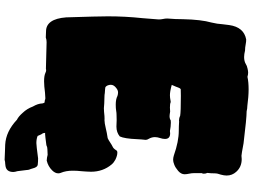

<svg xmlns="http://www.w3.org/2000/svg" viewBox="-150 -734 1076 815"><g transform="rotate(90 387.5 -326.0)"><path d="M404.3 21C401.9 19.5 399.4 19 396 19C389.6 19 381.8 19.5 372.6 20.5C354 22.9 337.9 24.4 324.7 24.4C308.6 24.4 296.9 22.5 288.6 18.6C284.7 16.6 280.8 15.6 277.3 15.6C274.9 15.6 272.9 16.1 271 16.6C271 16.6 158.7 13.7 158.7 13.7C151.9 13.7 145 14.6 138.7 17.1C129.4 16.6 120.6 16.1 112.8 16.1C77.6 16.1 57.6 -12.2 53.2 -69.3C50.3 -161.1 48.8 -220.2 48.8 -246.6C48.8 -295.4 51.3 -344.2 56.6 -393.6C56.6 -393.6 62 -461.9 62 -461.9C62 -468.3 61.5 -474.1 60.1 -480.5C58.6 -486.3 58.1 -492.7 58.1 -499C60.1 -521.5 61 -543.5 61 -565.4C62 -616.7 66.9 -657.2 75.2 -686.5C79.1 -702.1 81.5 -718.3 82.5 -734.4C82.5 -734.4 85.9 -761.7 85.9 -761.7C91.8 -803.2 112.3 -827.1 147 -833.5C153.3 -833.5 159.7 -833 167 -831.5C176.3 -829.6 185.5 -828.6 194.3 -828.6C204.1 -826.2 213.4 -824.7 221.7 -824.7C233.4 -824.7 243.7 -827.1 252.4 -832.5C255.9 -835 261.7 -837.4 271 -839.4C277.3 -840.8 282.7 -841.8 287.6 -841.8C293.5 -841.8 299.3 -840.8 305.7 -838.9C320.8 -842.3 338.9 -843.8 358.9 -843.8C379.9 -843.8 403.3 -841.8 429.2 -838.4C436.5 -838.4 443.8 -837.4 452.1 -835.4C471.2 -835.4 516.6 -831.1 587.9 -822.3C619.1 -816.4 636.7 -813.5 640.6 -813.5C640.6 -813.5 654.8 -814.5 654.8 -814.5C677.2 -814.5 695.3 -806.6 709 -791C719.2 -779.8 724.6 -766.1 724.6 -750.5C724.6 -742.7 723.1 -734.4 720.7 -725.6C717.3 -716.8 715.3 -708 715.3 -699.2C715.3 -689 714.8 -678.7 713.4 -668.5C715.8 -664.1 716.8 -659.2 716.8 -652.8C716.8 -649.4 715.8 -647 714.4 -645.5C714.4 -645.5 714.4 -612.3 714.4 -612.3C714.4 -605 715.3 -598.1 716.8 -591.3C718.3 -584 719.2 -577.6 719.2 -572.3C719.2 -562 714.4 -553.2 705.1 -544.9C695.3 -536.6 686.5 -531.2 678.7 -528.3C670.4 -524.9 663.6 -523.4 657.7 -523.4C651.9 -523.4 646 -524.4 639.6 -526.4C599.6 -540.5 564.5 -547.4 534.2 -547.4C521.5 -547.4 508.8 -547.9 495.6 -548.8C495.6 -548.8 491.2 -548.3 491.2 -548.3C484.9 -548.3 478 -549.8 471.2 -553.2C460 -555.2 431.6 -556.2 386.2 -556.2C386.2 -556.2 358.4 -555.7 358.4 -555.7C356.9 -555.2 355.5 -553.7 354 -551.3C352.5 -548.8 350.1 -543 347.2 -534.7C343.8 -526.4 341.3 -520.5 339.8 -517.6C358.9 -512.2 373.5 -509.8 383.8 -509.8C391.1 -509.8 397.9 -510.7 405.3 -512.2C407.7 -512.7 410.2 -513.2 412.6 -513.2C418 -510.7 425.8 -509.8 436 -509.8C440.9 -509.8 446.8 -510.3 453.1 -510.7C461.9 -509.3 468.3 -508.3 472.2 -508.3C479.5 -508.3 485.8 -509.8 490.7 -513.2C490.7 -513.2 500.5 -513.7 500.5 -513.7C511.7 -513.7 523.4 -512.2 535.6 -509.8C535.6 -509.8 545.4 -510.7 545.4 -510.7C561.5 -510.7 569.3 -503.4 569.3 -488.8C569.3 -482.4 567.9 -475.1 565.4 -467.8C563 -460.4 561.5 -453.1 561.5 -446.3C561.5 -437 564 -428.2 568.8 -419.9C571.8 -415.5 573.2 -411.1 573.2 -406.7C571.8 -394.5 570.8 -382.8 570.3 -370.6C568.8 -334.5 564.9 -310.1 558.6 -296.9C547.4 -287.6 533.2 -282.7 517.1 -282.7C506.8 -282.7 497.6 -283.2 489.3 -283.7C480 -283.2 472.7 -283.2 467.3 -283.2C461.4 -283.2 455.6 -282.7 450.2 -281.7C442.9 -280.3 433.6 -279.8 423.3 -279.8C408.2 -279.8 396 -282.2 386.7 -287.1C381.8 -288.6 377 -289.6 372.1 -289.6C365.7 -289.6 359.4 -287.1 353.5 -282.2C344.2 -275.4 339.4 -267.6 339.4 -258.8C339.4 -254.9 340.3 -250.5 341.8 -246.1C344.7 -239.7 348.1 -235.8 351.6 -235.4C355 -234.9 357.9 -234.4 360.4 -234.4C364.7 -234.4 369.6 -233.9 374.5 -233.4C379.4 -232.4 384.8 -231.9 390.6 -231.9C401.4 -231.9 410.6 -231.4 418.9 -231C426.8 -230 433.1 -229.5 438.5 -229.5C447.8 -229.5 459 -230.5 471.7 -231.9C471.7 -231.9 485.8 -232.4 485.8 -232.4C485.8 -232.4 488.3 -231.9 488.3 -231.9C498.5 -232.4 509.8 -233.9 522.9 -237.3C536.1 -240.7 550.3 -243.2 565.9 -245.6C571.3 -248 577.6 -251.5 584 -255.9C590.3 -260.3 596.2 -263.7 602.1 -266.6C607.9 -269 612.8 -274.4 617.2 -281.7C619.1 -285.2 622.6 -286.6 627.4 -286.6C636.2 -286.6 646 -283.7 657.2 -278.3C665.5 -273.9 672.4 -268.6 677.7 -262.2C698.2 -237.8 708.5 -208.5 708.5 -174.8C708 -161.1 707.5 -147.5 706.1 -133.3C704.6 -121.1 704.1 -108.9 704.1 -96.7C704.1 -78.1 707 -61 713.4 -45.9C714.8 -42.5 715.3 -39.1 715.3 -35.6C715.3 -26.9 710.9 -18.1 702.6 -9.8C691.4 1.5 677.7 9.3 661.1 13.2C652.8 12.7 645 11.7 636.7 9.3C627.4 9.8 619.6 10.3 613.3 10.3C606.9 10.3 601.1 11.7 595.7 14.6C582.5 16.1 571.8 17.6 564.5 18.6C556.6 19.5 551.8 20 549.8 20C549.8 20 543.5 20 543.5 20C543.9 22.9 544.4 25.9 544.9 28.8C547.9 32.2 551.8 39.6 556.6 51.8C564.9 55.2 574.7 57.1 586.9 57.1C593.8 57.1 615.2 54.7 651.9 49.8C661.1 49.8 669.9 50.3 678.7 51.3C686 52.2 690.9 59.1 694.3 72.3C694.3 72.3 696.8 80.6 696.8 80.6C700.2 87.9 701.7 95.2 701.7 102.5C701.7 102.5 706.1 137.7 706.1 137.7C708.5 145 709.5 150.9 709.5 155.3C709.5 175.3 700.2 186.5 682.1 188.5C678.7 189 675.8 189 673.3 189.5C670.9 189.9 668.9 189.9 667 189.9C663.6 190.4 660.6 190.9 657.7 191.9C638.7 190.9 626.5 190.4 621.1 190.4C615.7 190.4 606.4 189.9 593.8 189.5C556.2 187.5 521 170.9 487.8 139.6C478.5 135.3 468.8 127 458 114.7C446.8 103 438 88.9 431.6 71.8C423.3 57.6 418.9 44.4 418.5 31.7C418 28.8 417 25.9 415.5 23.4C415.5 23.4 415 22.5 415 22.5C411.6 22 407.7 21.5 404.3 21Z"/></g></svg>

Font: Kaph
Style: Regular
Weight: 400
Designer: GGBotNet
Foundry: f0n7.com